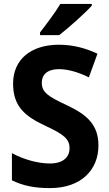

<svg xmlns="http://www.w3.org/2000/svg" viewBox="-20 -953 559 983"><path d="M450 -924V-933H289C263 -889 218 -830 185 -787V-773H283C332 -811 416 -886 450 -924ZM484 -208C484 -313 427 -365 323 -414C224 -460 194 -481 194 -530C194 -570 222 -599 281 -599C329 -599 382 -583 435 -557L479 -678C424 -704 358 -724 282 -724C140 -724 47 -650 47 -525C47 -408 108 -358 210 -310C307 -265 336 -242 336 -194C336 -148 303 -116 235 -116C175 -116 102 -136 41 -169V-30C98 -2 156 10 236 10C396 10 484 -84 484 -208Z"/></svg>

Font: Noto Sans Myanmar UI SemiCondensed
Style: Bold
Weight: 700
Width: 4
Designer: Monotype Design Team
Foundry: Monotype Imaging Inc.
Version: Version 2.103